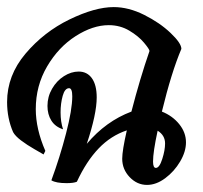

<svg xmlns="http://www.w3.org/2000/svg" viewBox="-34 -515 574 542"><path d="M491 -113Q491 -87 474.5 -59Q458 -31 432.5 -12Q407 7 381 7Q353 7 332 -15Q311 -37 311 -67Q311 -90 324 -147Q279 -132 244.5 -96Q210 -60 183 -2Q174 2 154 2Q124 2 111 -6Q135 -71 152.5 -138.5Q170 -206 170 -243Q170 -266 161 -266Q149 -266 143 -244.5Q137 -223 137 -198Q137 -171 144 -150Q122 -157 111 -174.5Q100 -192 100 -216Q100 -242 113 -264.5Q126 -287 146.5 -300Q167 -313 188 -313Q212 -313 225.5 -294Q239 -275 239 -240Q239 -193 211 -109Q265 -173 337 -200Q361 -293 388 -371Q388 -376 372.5 -394.5Q357 -413 331 -428.5Q305 -444 273 -444Q228 -444 179.5 -413Q131 -382 99 -327.5Q67 -273 67 -207Q67 -151 94 -89L89 -79Q84 -82 63 -94Q42 -106 25.5 -118.5Q9 -131 3 -142Q-14 -181 -14 -227Q-14 -302 38 -363.5Q90 -425 162 -460Q234 -495 287 -495Q329 -495 373 -473Q417 -451 447.5 -422Q478 -393 478 -377Q450 -311 423 -200Q453 -188 472 -164.5Q491 -141 491 -113ZM432 -110Q432 -133 411 -146Q398 -86 398 -59Q398 -41 406 -41Q416 -41 424 -66Q432 -91 432 -110Z"/></svg>

Font: Charmonman
Style: Bold
Weight: 700
Designer: Ekaluck Peanpanawate
Foundry: Cadson Demak Co.,Ltd.
Version: Version 1.000; ttfautohint (v1.6)